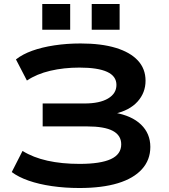

<svg xmlns="http://www.w3.org/2000/svg" viewBox="-20 -933 847 963"><path d="M378 10Q306 10 240.5 0.5Q175 -9 123.5 -27Q72 -45 39 -70L93 -176Q146 -143 218 -127Q290 -111 379 -111Q484 -111 536 -135Q588 -159 588 -209Q588 -254 546 -276.5Q504 -299 416 -299H194V-414H404Q480 -414 522 -439Q564 -464 564 -507Q564 -551 517.5 -572.5Q471 -594 378 -594Q300 -594 232 -578Q164 -562 115 -529L60 -635Q93 -661 141.5 -678.5Q190 -696 252.5 -705.5Q315 -715 384 -715Q488 -715 560.5 -693Q633 -671 671.5 -629.5Q710 -588 710 -528Q710 -468 670 -423.5Q630 -379 554 -362V-368Q641 -353 687.5 -308Q734 -263 734 -196Q734 -131 692 -84.5Q650 -38 571 -14Q492 10 378 10ZM440 -784V-913H580V-784ZM192 -784V-913H332V-784Z"/></svg>

Font: Nunito Sans 10pt Expanded
Style: Bold
Weight: 700
Width: 7
Designer: Vernon Adams
Foundry: Vernon Adams
Version: Version 3.101;gftools[0.9.27]